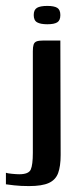

<svg xmlns="http://www.w3.org/2000/svg" viewBox="-50 -536 277 649"><path d="M48 93Q20 93 -2 90.5Q-24 88 -30 87V48Q-25 50 -9.5 51.5Q6 53 15 53Q47 53 54 37Q61 21 61 -19V-363Q61 -377 63.5 -385Q66 -393 73.5 -396Q81 -399 96 -399H154L155 -12Q155 26 146.5 49Q138 72 115 82.5Q92 93 48 93ZM110 -454Q87 -454 75.5 -460.5Q64 -467 64 -485Q64 -503 75 -509.5Q86 -516 110 -516Q133 -516 143.5 -509.5Q154 -503 154 -485Q154 -467 143.5 -460.5Q133 -454 110 -454Z"/></svg>

Font: Genos Thin Medium
Style: Regular
Weight: 500
Version: Version 1.010